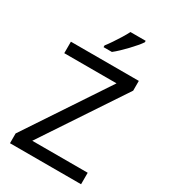

<svg xmlns="http://www.w3.org/2000/svg" viewBox="-225 -1051 1022 1158"><g transform="rotate(30 286.0 -472.0)"><path d="M38 0V-68L414 -634H50V-714H523V-646L147 -80H533V0ZM438 -934Q429 -920 412 -900Q395 -880 374.5 -858.5Q354 -837 333.5 -817.5Q313 -798 295 -784H237V-796Q252 -815 269.5 -841Q287 -867 304 -894.5Q321 -922 332 -944H438Z"/></g></svg>

Font: Noto Sans Symbols
Style: Regular
Weight: 400
Designer: Monotype Design Team
Foundry: Monotype Imaging Inc.
Version: Version 2.002